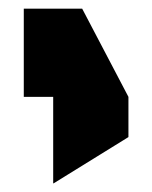

<svg xmlns="http://www.w3.org/2000/svg" viewBox="-20 -224 352 444"><path d="M35 0V-204H170L277 0ZM103 200V0H277V93L104 200Z"/></svg>

Font: Foldit Black
Style: Regular
Weight: 900
Version: Version 1.003